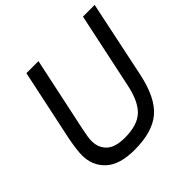

<svg xmlns="http://www.w3.org/2000/svg" viewBox="-186 -904 1092 1092"><g transform="rotate(-45 360.5 -358.0)"><path d="M624 -267Q592 -114 518 -50Q444 14 299 14Q180 14 122.5 -39Q65 -92 65 -176Q65 -216 80 -296L172 -730H269L173 -278Q161 -222 161 -195Q161 -141 196 -107.5Q231 -74 309 -74Q409 -74 458 -119.5Q507 -165 529 -268L627 -730H721Z"/></g></svg>

Font: Nacelle
Style: Italic
Weight: 400
Italic angle: -12°
Designer: Sora Sagano
Foundry: Sora Sagano
Version: Version 1.000;FEAKit 1.0